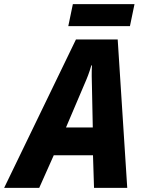

<svg xmlns="http://www.w3.org/2000/svg" viewBox="-80 -905 695 925"><path d="M249 -779H546L568 -885H271ZM-60 0H109L179 -157H368L373 0H533L487 -715H286ZM238 -291 324 -493C339 -527 351 -557 360 -590H363C361 -555 362 -522 363 -487L367 -291Z"/></svg>

Font: Noto Sans SemiCondensed ExtraBold
Style: Italic
Weight: 800
Width: 4
Italic angle: -12°
Designer: Monotype Design Team
Foundry: Monotype Imaging Inc.
Version: Version 2.013